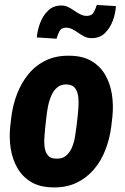

<svg xmlns="http://www.w3.org/2000/svg" viewBox="-20 -770 520 799"><path d="M22.5 -243.2 27.3 -284.2Q33.7 -335 51.8 -381.1Q69.8 -427.2 99.9 -463.4Q129.9 -499.5 172.9 -519.5Q215.8 -539.6 272 -538.1Q325.7 -537.1 361.8 -515.4Q397.9 -493.7 418.5 -457.5Q439 -421.4 445.8 -376.7Q452.6 -332 447.8 -284.7L442.9 -242.7Q436.5 -192.9 418.7 -146.5Q400.9 -100.1 370.4 -64.5Q339.8 -28.8 297.4 -8.8Q254.9 11.2 198.7 9.8Q145 8.8 109.1 -12.9Q73.2 -34.7 52.5 -70.6Q31.7 -106.4 24.7 -151.1Q17.6 -195.8 22.5 -243.2ZM173.3 -284.7 168.5 -242.7Q167.5 -227.5 165.3 -205.8Q163.1 -184.1 165 -162.4Q167 -140.6 177.5 -125.7Q188 -110.8 210.9 -109.9Q237.3 -107.9 253.7 -121.1Q270 -134.3 279.1 -155.5Q288.1 -176.8 292 -200.2Q295.9 -223.6 298.3 -243.7L303.2 -285.6Q304.2 -299.8 306.2 -321.8Q308.1 -343.8 305.9 -365.2Q303.7 -386.7 293.5 -401.9Q283.2 -417 259.8 -418.5Q234.4 -419.9 218.5 -406.5Q202.6 -393.1 193.4 -371.6Q184.1 -350.1 179.7 -326.9Q175.3 -303.7 173.3 -284.7ZM382.8 -749.5 462.4 -744.6Q460.9 -715.3 449.7 -684.6Q438.5 -653.8 416.7 -632.3Q395 -610.8 359.9 -611.3Q344.2 -611.3 330.8 -618.2Q317.4 -625 305.2 -633.8Q293 -642.6 280 -648.9Q267.1 -655.3 252.4 -654.8Q233.9 -653.8 226.6 -638.7Q219.2 -623.5 215.3 -608.9L133.3 -614.3Q135.3 -642.6 146.7 -673.6Q158.2 -704.6 180.4 -726.1Q202.6 -747.6 237.3 -747.1Q252.4 -746.6 265.6 -739.7Q278.8 -732.9 291.3 -724.1Q303.7 -715.3 316.7 -709.2Q329.6 -703.1 344.7 -704.1Q363.3 -705.1 370.8 -720Q378.4 -734.9 382.8 -749.5Z"/></svg>

Font: Roboto Condensed ExtraBold
Style: Italic
Weight: 800
Italic angle: -12°
Designer: Christian Robertson
Foundry: Google
Version: Version 3.008; 2023